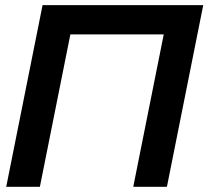

<svg xmlns="http://www.w3.org/2000/svg" viewBox="-20 -718 804 738"><path d="M3.9 0 143.6 -698.2H761.2L621.6 0H492.2L609.4 -585.9H250.5L133.3 0Z"/></svg>

Font: Sansation
Style: Bold Italic
Weight: 700
Designer: Bernd Montag
Version: Version 1.301